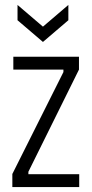

<svg xmlns="http://www.w3.org/2000/svg" viewBox="-20 -758 371 778"><path d="M30 0V-53L237 -466V-476H34V-528H300V-476L95 -62V-52H301V0ZM51 -738 154 -650 257 -738V-676L154 -588L51 -676Z"/></svg>

Font: Bricolage Grotesque 12pt Condensed ExtraLight
Style: Regular
Weight: 200
Width: 3
Designer: Mathieu Triay
Foundry: Atelier Triay
Version: Version 1.001; ttfautohint (v1.8.4.7-5d5b);gftools[0.9.33.de